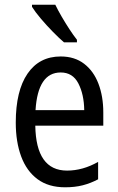

<svg xmlns="http://www.w3.org/2000/svg" viewBox="-20 -786 502 816"><path d="M238 -546Q297 -546 337.5 -515Q378 -484 398.5 -430Q419 -376 419 -308V-252H130Q133 -61 265 -61Q332 -61 397 -98V-24Q365 -7 331.5 1.5Q298 10 257 10Q186 10 139.5 -24.5Q93 -59 70 -121Q47 -183 47 -265Q47 -400 97 -473Q147 -546 238 -546ZM238 -478Q141 -478 131 -318H338Q337 -385 313 -431.5Q289 -478 238 -478ZM215 -766Q226 -743 242 -715.5Q258 -688 275 -662Q292 -636 307 -617V-606H252Q232 -623 204.5 -651Q177 -679 153 -707.5Q129 -736 116 -757V-766Z"/></svg>

Font: Noto Sans Devanagari Condensed
Style: Regular
Weight: 400
Width: 3
Designer: Jelle Bosma - Monotype Design Team
Foundry: Monotype Imaging Inc.
Version: Version 2.004; ttfautohint (v1.8.4.7-5d5b)